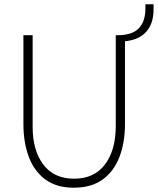

<svg xmlns="http://www.w3.org/2000/svg" viewBox="-20 -864 735 894"><path d="M89 -287V-700H132V-273Q132 -164 181.5 -98Q231 -32 325 -32Q419 -32 469 -98.5Q519 -165 519 -277V-700H562V-287Q562 -201 536.5 -134Q511 -67 458.5 -28.5Q406 10 323 10Q243 10 191 -28.5Q139 -67 114 -134Q89 -201 89 -287ZM548 -671 526 -689V-700Q596 -700 626.5 -732.5Q657 -765 657 -824V-844H695V-820Q695 -751 657.5 -712.5Q620 -674 548 -671Z"/></svg>

Font: Haskoy ExtraLight
Style: Regular
Weight: 200
Designer: Ertekin Erdin
Foundry: Ertekin Erdin
Version: Version 2.000; ttfautohint (v1.8.4.7-5d5b)